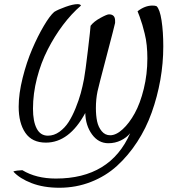

<svg xmlns="http://www.w3.org/2000/svg" viewBox="-20 -676 852 918"><path d="M263.7 221.7Q188.5 221.7 131.3 199.7Q74.2 177.7 43.9 144.5Q46.9 141.6 62.5 139.6Q78.1 137.7 86.9 137.7Q152.8 177.7 247.1 177.7Q507.3 177.7 602.5 -39.1Q585.4 -18.1 557.9 -4.6Q530.3 8.8 498 8.8Q450.7 8.8 419.9 -33.4Q389.2 -75.7 387.7 -135.7Q311 5.9 199.2 5.9Q133.3 5.9 101.3 -40.8Q69.3 -87.4 69.3 -166Q69.3 -227.5 88.1 -303Q106.9 -378.4 133.8 -440.9Q160.6 -503.4 189.5 -552.2Q218.3 -601.1 239.3 -619.1Q257.3 -630.4 293.5 -643.3Q329.6 -656.2 350.6 -656.2Q364.3 -656.2 367.2 -649.4Q321.8 -610.4 281.2 -556.6Q240.7 -502.9 208.3 -439.5Q175.8 -376 156.7 -302Q137.7 -228 137.7 -156.2Q137.7 -95.7 155.5 -61.5Q173.3 -27.3 209 -27.3Q238.3 -27.3 264.2 -45.9Q290 -64.5 307.9 -92.3Q325.7 -120.1 341.3 -158.4Q356.9 -196.8 366 -230Q375 -263.2 381.8 -298.8Q388.2 -333.5 400.1 -434.1Q412.1 -534.7 413.1 -552.7Q428.7 -573.2 460 -590.3Q491.2 -607.4 501 -607.4Q530.3 -607.4 530.3 -577.1V-566.4Q527.8 -553.2 489.5 -407.7Q451.2 -262.2 446.3 -239.3Q438.5 -201.7 438.5 -159.2Q438.5 -123.5 444.3 -95.9Q450.2 -68.4 466.3 -48.8Q482.4 -29.3 506.8 -29.3Q535.2 -29.3 566.4 -57.9Q597.7 -86.4 624 -134Q650.4 -181.6 667.5 -251.5Q684.6 -321.3 684.6 -396.5Q684.6 -429.2 681.6 -458.7Q678.7 -488.3 671.6 -516.1Q664.6 -543.9 660.6 -557.4Q656.7 -570.8 647.5 -596.7L637.7 -622.1Q672.9 -649.4 709 -649.4Q721.2 -649.4 728.5 -646.5Q744.1 -632.3 752.4 -578.4Q760.7 -524.4 760.7 -454.1Q760.7 -374 746.6 -293.9Q732.4 -213.9 705.3 -137.9Q678.2 -62 635.7 2.9Q593.3 67.9 539.6 116.9Q485.8 166 414.8 193.8Q343.8 221.7 263.7 221.7Z"/></svg>

Font: Crimson
Style: Italic
Weight: 400
Italic angle: -11°
Version: Version 0.8